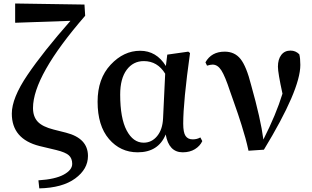

<svg xmlns="http://www.w3.org/2000/svg" viewBox="-20 -834 1742 1071"><path d="M279.3 -111.3 348.6 -93.8Q470.7 -62.5 470.7 36.1Q470.7 109.4 399.4 161.6Q328.1 213.9 199.2 216.8L194.3 171.9Q288.1 166 335.4 140.1Q382.8 114.3 382.8 80.1Q382.8 49.8 364.3 32.7Q345.7 15.6 293.9 2.9L200.2 -19.5Q45.9 -58.6 45.9 -200.2Q45.9 -287.1 133.3 -416Q220.7 -544.9 373 -717.8L64.5 -707V-814.5L451.2 -808.6L455.1 -746.1Q164.1 -411.1 164.1 -231.4Q164.1 -183.6 190.4 -155.3Q216.8 -127 279.3 -111.3Z M889.6 -173.8 901.4 -422.9Q858.4 -493.2 782.2 -493.2Q722.7 -493.2 686.5 -444.3Q650.4 -395.5 650.4 -306.6Q650.4 -174.8 686.5 -106.4Q722.7 -38.1 781.2 -38.1Q826.2 -38.1 856.4 -74.7Q886.7 -111.3 889.6 -173.8ZM1097.7 -67.4 1108.4 -46.9Q1095.7 -19.5 1067.4 -2Q1039.1 15.6 999 15.6Q921.9 15.6 904.3 -84Q863.3 15.6 748 15.6Q651.4 15.6 587.9 -58.6Q524.4 -132.8 524.4 -266.6Q524.4 -395.5 597.2 -473.1Q669.9 -550.8 761.7 -550.8Q852.5 -550.8 905.3 -465.8L913.1 -529.3L1030.3 -545.9L1040 -538.1Q1002 -266.6 1002 -144.5Q1002 -94.7 1015.1 -75.7Q1028.3 -56.6 1054.7 -56.6Q1079.1 -56.6 1097.7 -67.4Z M1134.8 -467.8 1126 -486.3Q1159.2 -545.9 1233.4 -545.9Q1289.1 -545.9 1321.8 -504.9Q1354.5 -463.9 1380.9 -359.4Q1434.6 -168.9 1449.2 -55.7Q1520.5 -196.3 1555.7 -311.5Q1530.3 -427.7 1530.3 -461.9Q1530.3 -502.9 1548.8 -527.3Q1567.4 -551.8 1600.6 -551.8Q1628.9 -551.8 1649.4 -531.2Q1655.3 -509.8 1655.3 -471.7Q1655.3 -333 1452.1 1L1366.2 6.8Q1358.4 -29.3 1349.1 -63.5Q1339.8 -97.7 1327.1 -137.7Q1314.5 -177.7 1307.6 -197.8Q1300.8 -217.8 1283.7 -266.6Q1266.6 -315.4 1262.7 -326.2Q1235.4 -409.2 1214.8 -441.4Q1194.3 -473.6 1166 -473.6Q1154.3 -473.6 1134.8 -467.8Z"/></svg>

Font: Bpmf Zihi Serif Bold
Style: Bold
Weight: 700
Foundry: But Ko
Version: Version 1.320